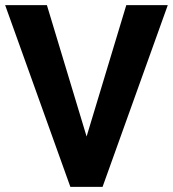

<svg xmlns="http://www.w3.org/2000/svg" viewBox="-27 -725 671 745"><path d="M246 0 -7 -705H155L310 -192H308L463 -705H624L371 0Z"/></svg>

Font: Nunito Sans 7pt Condensed ExtraBold
Style: Regular
Weight: 800
Width: 3
Designer: Vernon Adams
Foundry: Vernon Adams
Version: Version 3.101;gftools[0.9.27]